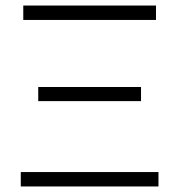

<svg xmlns="http://www.w3.org/2000/svg" viewBox="-20 -673 647 693"><path d="M55 0V-52H552V0ZM118 -308V-359H489V-308ZM64 -601V-653H543V-601Z"/></svg>

Font: Ysabeau Office Light
Style: Regular
Weight: 300
Designer: Christian Thalmann (Catharsis Fonts)
Version: Version 2.001;gftools[0.9.30]; featfreeze: tnum,lnum,ss02